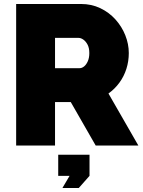

<svg xmlns="http://www.w3.org/2000/svg" viewBox="-20 -730 715 963"><path d="M61 0V-710H387Q439 -710 483 -689Q527 -668 559 -632.5Q591 -597 608.5 -553Q626 -509 626 -464Q626 -423 614 -385Q602 -347 579 -315.5Q556 -284 524 -261L674 0H460L335 -218H256V0ZM256 -388H379Q391 -388 402 -397Q413 -406 420.5 -423Q428 -440 428 -464Q428 -489 419.5 -505.5Q411 -522 398.5 -531Q386 -540 374 -540H256ZM293 213 329 152H272V46H429V152L375 213Z"/></svg>

Font: Raleway Thin Black
Style: Regular
Weight: 900
Version: Version 4.026